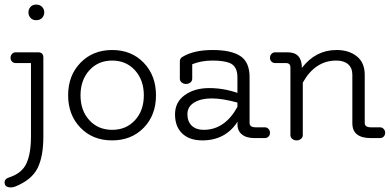

<svg xmlns="http://www.w3.org/2000/svg" viewBox="-39 -602 1700 837"><path d="M94 -524Q85 -534 85 -548Q85 -562 94 -572Q103 -582 119 -582Q135 -582 144.5 -572Q154 -562 154 -548Q154 -534 144.5 -524Q135 -514 119 -514Q103 -514 94 -524ZM-19 193Q-19 178 -1 172Q56 154 76 111Q96 68 96 -7V-327H30Q20 -327 13.5 -333.5Q7 -340 7 -350Q7 -360 13.5 -367Q20 -374 30 -374H127Q150 -374 150 -351V-7Q150 81 124.5 131.5Q99 182 28 211Q18 215 9 215Q-19 215 -19 193Z M450 -36Q511 -36 549.5 -78Q588 -120 588 -186.5Q588 -253 549.5 -295.5Q511 -338 450 -338Q389 -338 350.5 -295.5Q312 -253 312 -186.5Q312 -120 350.5 -78Q389 -36 450 -36ZM311.5 -45.5Q258 -101 258 -187Q258 -273 312 -328.5Q366 -384 450 -384Q534 -384 587.5 -328.5Q641 -273 641 -186.5Q641 -100 587.5 -45Q534 10 449.5 10Q365 10 311.5 -45.5Z M996 -155Q930 -173 883.5 -173Q837 -173 807.5 -155Q778 -137 778 -104.5Q778 -72 797 -54Q816 -36 849 -36Q941 -36 996 -136ZM1076 -47H1115Q1125 -47 1131.5 -40Q1138 -33 1138 -23Q1138 -13 1131.5 -6.5Q1125 0 1115 0H1071Q1035 0 1015.5 -16Q996 -32 996 -61Q996 -66 997 -72Q944 10 843 10Q787 10 755.5 -20Q724 -50 724 -103.5Q724 -157 766.5 -187.5Q809 -218 872.5 -218Q936 -218 996 -197V-266Q996 -314 961 -328Q934 -338 886.5 -338Q839 -338 799 -322V-259Q799 -249 791 -242.5Q783 -236 772 -236Q761 -236 753 -242.5Q745 -249 745 -259V-335Q745 -348 758 -355Q807 -384 888 -384Q969 -384 1009 -357.5Q1049 -331 1049 -266V-66Q1049 -47 1076 -47Z M1208 -327H1161Q1151 -327 1144.5 -333.5Q1138 -340 1138 -350Q1138 -360 1144.5 -367Q1151 -374 1161 -374H1215Q1277 -374 1277 -306Q1337 -384 1428 -384Q1482 -384 1516.5 -356.5Q1551 -329 1551 -276V-66Q1551 -47 1578 -47H1617Q1627 -47 1633.5 -40Q1640 -33 1640 -23Q1640 -13 1633.5 -6.5Q1627 0 1617 0H1578Q1497 0 1497 -65V-276Q1497 -306 1478.5 -322Q1460 -338 1427 -338Q1335 -338 1281 -242V-13Q1281 -3 1273 3.5Q1265 10 1254 10Q1243 10 1235 3.5Q1227 -3 1227 -13V-308Q1227 -327 1208 -327Z"/></svg>

Font: Flamenco
Style: Regular
Weight: 400
Designer: Luciano Vergara
Foundry: Luciano Vergara
Version: Version 1.003